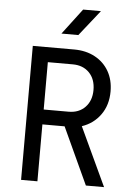

<svg xmlns="http://www.w3.org/2000/svg" viewBox="-62 -996 724 1042"><g transform="rotate(5 300.0 -475.0)"><path d="M93 0V-730H318Q383 -730 432 -703.5Q481 -677 508 -630Q535 -583 535 -520Q535 -446 497 -393Q459 -340 396 -319L545 0H446L303 -310H182V0ZM182 -391H318Q374 -391 408 -426.5Q442 -462 442 -520Q442 -579 408 -614Q374 -649 318 -649H182ZM242 -810 348 -950H445L334 -810Z"/></g></svg>

Font: JetBrainsMono NFM
Style: Regular
Weight: 400
Monospace: yes
Designer: Philipp Nurullin, Konstantin Bulenkov
Foundry: JetBrains
Version: Version 2.304; ttfautohint (v1.8.4.7-5d5b);Nerd Fonts 3.3.0